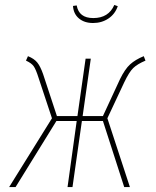

<svg xmlns="http://www.w3.org/2000/svg" viewBox="-20 -756 631 776"><path d="M568 -511Q535 -497 518.5 -481Q502 -465 482 -423L414 -278L505 0H482L396 -267H311L273 0H253L290 -267H208L43 0H17L190 -278L136 -441Q125 -476 116 -488.5Q107 -501 85 -511L93 -529Q118 -519 130.5 -503.5Q143 -488 154 -457L210 -287H293L326 -519H347L314 -287H396L465 -436Q485 -477 506 -496Q527 -515 561 -529ZM275 -732 290 -734Q299 -683 357 -683Q419 -683 442 -736L456 -731Q445 -699 418 -681Q391 -663 356 -663Q321 -663 299 -681.5Q277 -700 275 -732Z"/></svg>

Font: Fira Sans Extra Condensed Thin
Style: Italic
Weight: 250
Width: 3
Italic angle: -8°
Designer: Carrois Corporate & Edenspiekermann AG
Foundry: Carrois Corporate GbR & Edenspiekermann AG
Version: Version 4.203